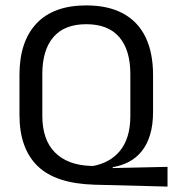

<svg xmlns="http://www.w3.org/2000/svg" viewBox="-20 -671 640 710"><path d="M599.5 19 329.5 12Q185.5 8 118.8 -57.2Q52 -122.5 52 -246V-393.5Q52 -517.5 115 -584.2Q178 -651 299 -651Q380 -651 435 -621.2Q490 -591.5 518 -534Q546 -476.5 546 -393.5V-258Q546 -209 535 -172.8Q524 -136.5 504.2 -112Q484.5 -87.5 457.5 -73Q430.5 -58.5 397.5 -53L396 -49.5L599.5 -54ZM315 -57.5H326Q354 -63 378.8 -76.2Q403.5 -89.5 422.2 -111.5Q441 -133.5 451.5 -166Q462 -198.5 462 -242.5V-397Q462 -486 421 -533.8Q380 -581.5 299 -581.5Q218.5 -581.5 177.5 -533.8Q136.5 -486 136.5 -397V-242.5Q136.5 -154.5 183 -107.5Q229.5 -60.5 315 -57.5Z"/></svg>

Font: Anek Latin
Style: Regular
Weight: 400
Designer: Yesha Goshar
Foundry: Ek Type
Version: Version 1.003